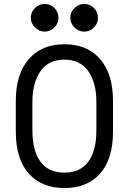

<svg xmlns="http://www.w3.org/2000/svg" viewBox="-20 -938 652 972"><path d="M306 14Q191 14 125.5 -59.5Q60 -133 60 -272V-428Q60 -563 125.5 -638.5Q191 -714 306 -714Q422 -714 487 -638.5Q552 -563 552 -428V-272Q552 -133 487 -59.5Q422 14 306 14ZM306 -64Q387 -64 427.5 -120Q468 -176 468 -278V-422Q468 -518 427.5 -577Q387 -636 306 -636Q225 -636 184.5 -577Q144 -518 144 -422V-278Q144 -176 184.5 -120Q225 -64 306 -64ZM406 -778Q378 -778 357 -799Q336 -820 336 -848Q336 -877 357 -897.5Q378 -918 406 -918Q435 -918 455.5 -897.5Q476 -877 476 -848Q476 -820 455.5 -799Q435 -778 406 -778ZM206 -778Q178 -778 157 -799Q136 -820 136 -848Q136 -877 157 -897.5Q178 -918 206 -918Q235 -918 255.5 -897.5Q276 -877 276 -848Q276 -820 255.5 -799Q235 -778 206 -778Z"/></svg>

Font: Space Mono
Style: Regular
Weight: 400
Monospace: yes
Designer: Colophon Foundry + Benjamin Critton
Foundry: Colophon Foundry & Benjamin Critton
Version: Version 1.003; ttfautohint (v1.8.4.7-5d5b)